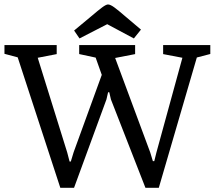

<svg xmlns="http://www.w3.org/2000/svg" viewBox="-28 -854 981 878"><path d="M247.8 4.8 52.9 -591.8 -7.6 -607.9V-648H231.3V-606.6L144.5 -589.8L279.5 -156.4L290.2 -115.3H295.8L308.8 -158.1L437.4 -511.6L409.4 -590.6L334.1 -606.8V-648H589.9V-606.6L498.6 -588.9L659.1 -156.6L671 -117.3H677.5L687.3 -156.8L806.1 -589.8L718 -606.6V-648H933.7V-607.1L872.1 -591.1L698.2 4.8H637.1L479.2 -399.5L471.7 -432H466.3L458.8 -399.5L310.6 4.8ZM335.6 -678.2 310.9 -714.4 389.3 -779.6Q421.4 -807 439.3 -820.3Q457.3 -833.6 465.9 -833.6Q476.5 -833.6 495.1 -820Q513.7 -806.3 544.1 -779.9L616.6 -718.6L584.1 -678.2L462.3 -743.4Z"/></svg>

Font: Faustina Light
Style: Regular
Weight: 300
Designer: Alfonso Garcia
Foundry: http://www.omnibus-type.com
Version: Version 1.200